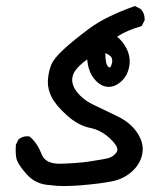

<svg xmlns="http://www.w3.org/2000/svg" viewBox="-20 -438 540 639"><path d="M220.2 -172.9Q220.2 -146 247.1 -119.6Q264.2 -102.5 289.1 -90.3Q325.7 -72.3 369.1 -51.8Q413.6 -30.8 436 2.9Q455.1 30.8 455.1 59.1Q455.1 64.9 454.1 70.8Q449.2 104 421.4 130.9Q393.1 157.2 353.8 165.3Q314.5 173.3 249 178.7Q217.8 181.2 192.1 181.2Q166.5 181.2 147.9 178.2Q99.1 176.3 68.4 141.6Q38.1 107.9 34.2 87.4Q32.2 74.7 32.2 64Q32.2 53.2 32.7 44.4L41.5 25.9L42.5 25.4Q53.7 15.6 70.3 15.6Q73.2 15.6 78.1 16.1Q83.5 20.5 86.9 23.9Q106.4 43.5 118.7 75.7Q130.9 106.9 178.2 106.9Q181.2 106.9 184.1 106.9Q239.7 105 276.4 99.6Q331.5 91.3 343.3 87.4Q358.9 82 368.2 68.4Q370.6 64.5 370.6 60.1Q370.6 46.4 348.6 25.4Q317.9 -4.9 280.3 -12.2Q239.7 -20.5 202.6 -54.2Q165.5 -87.4 151.4 -115.7Q139.2 -140.1 139.2 -165Q139.2 -169.4 139.6 -173.8Q142.1 -202.6 150.9 -223.1Q159.7 -244.1 192.9 -274.7Q226.1 -305.2 278.8 -344.2Q332.5 -383.8 429.2 -418L448.7 -407.7Q461.4 -393.6 461.4 -375Q461.4 -373.5 461.4 -370.6L451.2 -351.1Q400.4 -336.4 369.6 -315.9Q389.6 -299.8 401.9 -274.9Q411.6 -254.9 411.6 -233.9Q411.6 -224.1 409.7 -214.8Q403.3 -183.6 381.8 -165.5Q362.8 -148.9 341.8 -148.9Q314 -148.9 291.5 -178.2Q273.9 -201.2 270 -240.2Q228 -209.5 222.2 -185.5Q220.2 -179.2 220.2 -172.9ZM330.6 -260.3Q330.6 -225.6 339.8 -216.3Q342.8 -213.4 346.7 -213.4Q353.5 -224.1 353.5 -235.8Q353.5 -238.3 353 -240.7Q351.6 -252.9 330.6 -261.2Q330.6 -260.7 330.6 -260.3Z"/></svg>

Font: Bakudai
Style: Medium
Weight: 500
Version: Version 1.48